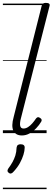

<svg xmlns="http://www.w3.org/2000/svg" viewBox="-20 -923 365 1331"><path d="M132 16Q89 16 73 -16.5Q57 -49 75 -113L269 -883Q272 -894 278.5 -898.5Q285 -903 298 -903Q314 -903 320.5 -897.5Q327 -892 323 -880L125 -103Q116 -69 120 -50.5Q124 -32 143 -32Q159 -32 174.5 -42Q190 -52 204 -68Q218 -84 230 -102Q236 -109 242 -110.5Q248 -112 257 -106Q267 -100 268.5 -93.5Q270 -87 266 -80Q252 -56 231 -34Q210 -12 185 2Q160 16 132 16ZM42 276Q33 270 32 263Q31 256 37 246Q55 222 67 200Q79 178 86.5 154.5Q94 131 95 100Q97 87 104 82Q111 77 123 77Q138 77 145 83.5Q152 90 151 102Q151 122 142.5 150Q134 178 117.5 208Q101 238 74 267Q67 276 58.5 279Q50 282 42 276ZM0 378H303V388H0ZM0 -20H303V0H0ZM0 -505H303V-500H0ZM0 -898H303V-888H0Z"/></svg>

Font: Playwrite DE SAS Guides
Style: Regular
Weight: 400
Designer: Veronika Burian, José Scaglione
Foundry: TypeTogether
Version: Version 1.003